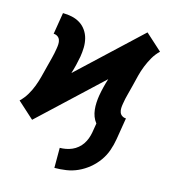

<svg xmlns="http://www.w3.org/2000/svg" viewBox="-128 -637 840 944"><g transform="rotate(15 292.5 -165.0)"><path d="M236 216V114Q251 114 267 111Q283 108 298 101.5Q313 95 326 84Q339 73 348 59.5Q357 46 362.5 31Q368 16 371 0L379 -48Q368 -62 362 -78Q356 -94 354 -112Q352 -130 353 -148.5Q354 -167 357 -185Q361 -208 366.5 -230Q372 -252 379 -274L69 16L27 -22L-15 -60Q5 -79 19 -102.5Q33 -126 42.5 -151Q52 -176 58.5 -201.5Q65 -227 71.5 -252.5Q78 -278 84.5 -303Q91 -328 95 -354Q97 -365 97.5 -376.5Q98 -388 94.5 -398Q91 -408 82 -414Q73 -420 62 -420L80 -530Q104 -530 126.5 -525Q149 -520 167.5 -508.5Q186 -497 199 -478.5Q212 -460 217.5 -438Q223 -416 222.5 -392.5Q222 -369 218 -345Q214 -323 208.5 -300.5Q203 -278 196 -256L506 -546L548 -508L590 -470Q570 -451 556.5 -427.5Q543 -404 533 -379Q523 -354 516.5 -328.5Q510 -303 504 -277.5Q498 -252 491 -227Q484 -202 480 -176Q478 -165 477.5 -153.5Q477 -142 480.5 -132Q484 -122 493 -116Q502 -110 513 -110L495 0Q490 30 480 59Q470 88 451.5 114Q433 140 408 160.5Q383 181 354.5 194Q326 207 295.5 211.5Q265 216 236 216Z"/></g></svg>

Font: Iosevka Curly Slab XBdEx
Style: Italic
Weight: 800
Width: 7
Italic angle: -9°
Monospace: yes
Designer: Belleve Invis
Foundry: Belleve Invis
Version: Version 11.1.0; ttfautohint (v1.8.3)